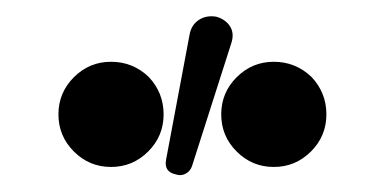

<svg xmlns="http://www.w3.org/2000/svg" viewBox="-20 -764 461 230"><path d="M191 -555Q176 -558 179 -573L207 -722Q209 -734 218 -740Q227 -746 239 -744Q250 -741 255.5 -732.5Q261 -724 257 -712L210 -565Q208 -559 202.5 -556Q197 -553 191 -555ZM113 -564Q87 -564 68.5 -582.5Q50 -601 50 -627Q50 -653 68.5 -671.5Q87 -690 113 -690Q139 -690 158 -672Q176 -653 176 -627Q176 -601 157.5 -582.5Q139 -564 113 -564ZM308 -564Q282 -564 263.5 -582.5Q245 -601 245 -627Q245 -653 263.5 -671.5Q282 -690 308 -690Q334 -690 353 -672Q371 -653 371 -627Q371 -601 352.5 -582.5Q334 -564 308 -564Z"/></svg>

Font: Higure Gothic Black
Style: Regular
Weight: 900
Designer: Yoshimichi Ohira
Foundry: Positype
Version: Version 1.000